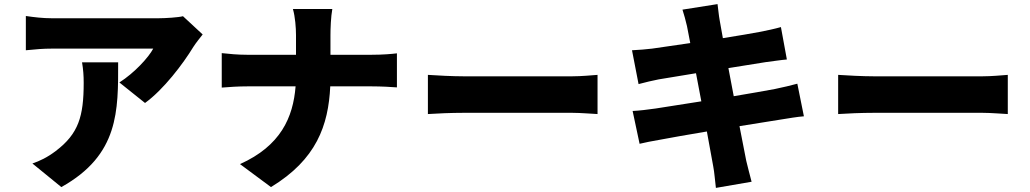

<svg xmlns="http://www.w3.org/2000/svg" viewBox="-20 -845 5020 936"><path d="M968 -677 872 -766C851 -760 785 -756 752 -756C704 -756 304 -756 233 -756C189 -756 147 -761 106 -767V-600C158 -605 189 -608 233 -608C304 -608 672 -608 727 -608C705 -566 636 -490 562 -443L687 -343C777 -408 872 -533 923 -617C933 -633 956 -662 968 -677ZM556 -541H380C386 -505 388 -476 388 -441C388 -278 363 -193 252 -109C210 -77 173 -60 138 -48L279 67C561 -90 556 -306 556 -541Z M1061 -586V-418C1098 -421 1140 -424 1187 -424H1421C1409 -272 1348 -134 1150 -45L1301 67C1522 -67 1581 -233 1590 -424H1792C1837 -424 1891 -421 1915 -419V-585C1891 -582 1846 -578 1793 -578H1591V-673C1591 -705 1593 -763 1600 -801H1408C1419 -763 1423 -709 1423 -674V-578H1183C1140 -578 1097 -582 1061 -586Z M2066 -480V-289C2107 -292 2182 -295 2239 -295C2381 -295 2671 -295 2770 -295C2811 -295 2867 -290 2893 -289V-480C2864 -478 2815 -473 2770 -473C2672 -473 2382 -473 2239 -473C2190 -473 2106 -477 2066 -480Z M3064 -304 3098 -144C3121 -150 3159 -157 3204 -165C3245 -173 3331 -188 3426 -204L3457 -34C3463 -4 3465 32 3470 71L3644 41C3635 6 3625 -31 3618 -61L3585 -230L3785 -262C3823 -268 3869 -276 3899 -278L3867 -437C3838 -429 3796 -419 3757 -411C3715 -403 3640 -390 3557 -376L3531 -513L3712 -542C3744 -546 3790 -553 3816 -555L3787 -713C3759 -705 3714 -695 3681 -689C3649 -683 3581 -671 3504 -659L3489 -743C3484 -768 3481 -805 3478 -825L3307 -798C3315 -773 3322 -748 3329 -718L3345 -635L3159 -608C3128 -604 3096 -602 3061 -600L3093 -435C3130 -445 3157 -451 3191 -458L3373 -488L3399 -351L3176 -316C3142 -311 3092 -305 3064 -304Z M4066 -480V-289C4107 -292 4182 -295 4239 -295C4381 -295 4671 -295 4770 -295C4811 -295 4867 -290 4893 -289V-480C4864 -478 4815 -473 4770 -473C4672 -473 4382 -473 4239 -473C4190 -473 4106 -477 4066 -480Z"/></svg>

Font: Noto Sans TC Black
Style: Regular
Weight: 900
Designer: Ryoko NISHIZUKA 西塚涼子 (kana, bopomofo & ideographs); Paul D. Hunt (Latin, Greek & Cyrillic); Sandoll Communications 산돌커뮤니
Foundry: Adobe
Version: Version 2.004;hotconv 1.0.118;makeotfexe 2.5.65603